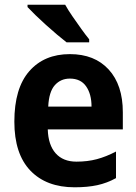

<svg xmlns="http://www.w3.org/2000/svg" viewBox="-20 -786 580 816"><path d="M277 -556Q382 -556 442 -490.5Q502 -425 502 -309V-236H183Q185 -170 216.5 -134.5Q248 -99 305 -99Q352 -99 391.5 -109.5Q431 -120 473 -142V-29Q435 -8 393.5 1Q352 10 297 10Q177 10 109 -61Q41 -132 41 -269Q41 -411 104.5 -483.5Q168 -556 277 -556ZM277 -452Q238 -452 213 -424Q188 -396 185 -333H369Q369 -386 346 -419Q323 -452 277 -452ZM257 -766Q269 -744 288 -716.5Q307 -689 326 -662.5Q345 -636 359 -619V-606H263Q246 -619 223 -638.5Q200 -658 175.5 -680Q151 -702 130.5 -722Q110 -742 97 -756V-766Z"/></svg>

Font: Noto Sans Gujarati UI SemiCondensed
Style: Bold
Weight: 700
Width: 4
Designer: Jelle Bosma - Monotype Design Team, Universal Thirst
Foundry: Monotype Imaging Inc.
Version: Version 2.106; ttfautohint (v1.8.4.7-5d5b)